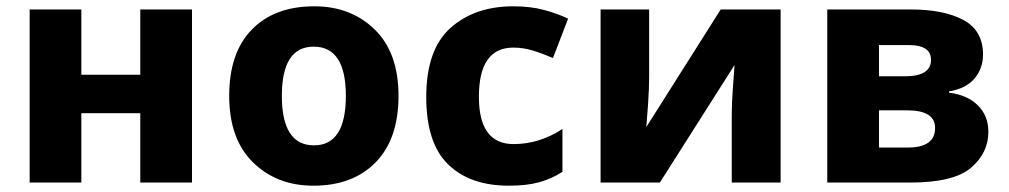

<svg xmlns="http://www.w3.org/2000/svg" viewBox="-20 -579 3199 609"><path d="M238 -549V-342H425V-549H589V0H425V-220H238V0H74V-549Z M1244 -275Q1244 -412 1168.5 -485.5Q1093 -559 977 -559Q851 -559 779 -485.5Q707 -412 707 -275Q707 -138 782.5 -64Q858 10 974 10Q1099 10 1171.5 -64Q1244 -138 1244 -275ZM874 -275Q874 -431 975 -431Q1077 -431 1077 -275Q1077 -118 976 -118Q874 -118 874 -275Z M1594 10Q1651 10 1690.5 -1Q1730 -12 1764 -34V-170Q1691 -122 1609 -122Q1499 -122 1499 -272Q1499 -428 1608 -428Q1639 -428 1669 -419Q1699 -410 1734 -395L1782 -520Q1748 -536 1705.5 -547.5Q1663 -559 1608 -559Q1486 -559 1409 -490.5Q1332 -422 1332 -271Q1332 -125 1401.5 -57.5Q1471 10 1594 10Z M2039 -549H1885V0H2073L2310 -373Q2308 -347 2304.5 -299Q2301 -251 2301 -212V0H2456V-549H2266L2030 -176Q2032 -196 2035.5 -247.5Q2039 -299 2039 -333Z M3098 -406Q3098 -482 3036 -515.5Q2974 -549 2868 -549H2604V0H2868Q3005 0 3060 -47Q3115 -94 3115 -161Q3115 -212 3081.5 -245Q3048 -278 2990 -285V-289Q3044 -298 3071 -330Q3098 -362 3098 -406ZM2933 -389Q2933 -337 2850 -337H2768V-436H2863Q2933 -436 2933 -389ZM2946 -173Q2946 -111 2859 -111H2768V-229H2858Q2946 -229 2946 -173Z"/></svg>

Font: Noto Sans UI Extra
Style: Regular
Weight: 800
Designer: Monotype Design Team
Foundry: Monotype Imaging Inc.
Version: Version 1.901